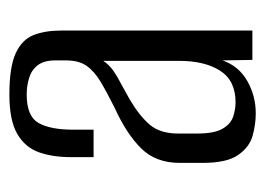

<svg xmlns="http://www.w3.org/2000/svg" viewBox="-96 -448 552 399"><g transform="rotate(-90 179.5 -249.0)"><path d="M143 7Q120 7 96.5 0.5Q73 -6 56.5 -29.5Q40 -53 40 -103V-151Q40 -201 70.5 -231.5Q101 -262 154 -286Q188 -303 209.5 -316Q231 -329 242 -345Q253 -361 253 -388V-409Q253 -433 243 -446Q233 -459 216.5 -464Q200 -469 182 -469Q137 -469 123 -444.5Q109 -420 109 -372V-330H52V-378Q52 -415 62 -443.5Q72 -472 100 -488.5Q128 -505 182 -505Q239 -505 267.5 -492Q296 -479 305.5 -455Q315 -431 315 -398V0H254L253 -62Q241 -28 210 -10.5Q179 7 143 7ZM166 -35Q211 -35 231.5 -67Q252 -99 252 -152V-310Q242 -294 219 -281Q196 -268 172 -255Q138 -235 119.5 -213.5Q101 -192 101 -154V-115Q101 -79 111 -62Q121 -45 136 -40Q151 -35 166 -35Z"/></g></svg>

Font: Alumni Sans
Style: Regular
Weight: 400
Designer: Robert E. Leuschke
Foundry: Robert E. Leuschke
Version: Version 1.018